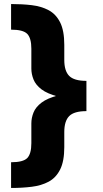

<svg xmlns="http://www.w3.org/2000/svg" viewBox="-20 -786 507 948"><path d="M406.7 -295.9Q321.3 -295.9 267.6 -309.3Q213.9 -322.8 185.1 -344.7Q156.2 -366.7 145.5 -393.6Q134.8 -420.4 134.8 -447.3V-545.4Q134.8 -597.7 114.5 -618.7Q94.2 -639.6 34.7 -639.6V-766.1Q89.4 -766.1 136.7 -760.5Q184.1 -754.9 220.2 -735.6Q256.3 -716.3 276.9 -675.5Q297.4 -634.8 297.4 -564.5V-489.7Q297.4 -436 321.5 -411.4Q345.7 -386.7 406.7 -386.7ZM34.7 142.1V15.1Q94.2 15.1 114.5 -5.6Q134.8 -26.4 134.8 -79.1V-176.8Q134.8 -203.6 145.5 -230.5Q156.2 -257.3 185.1 -279.3Q213.9 -301.3 267.6 -314.9Q321.3 -328.6 406.7 -328.6V-237.3Q345.7 -237.3 321.5 -212.6Q297.4 -188 297.4 -134.3V-59.6Q297.4 10.3 276.9 51Q256.3 91.8 220.2 111.1Q184.1 130.4 136.7 136.2Q89.4 142.1 34.7 142.1ZM406.7 -237.3H254.4V-387.2L406.7 -386.7Z"/></svg>

Font: Inter 28pt ExtraBold
Style: Regular
Weight: 800
Designer: Rasmus Andersson
Foundry: rsms
Version: Version 4.001;git-66647c0bb